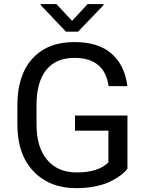

<svg xmlns="http://www.w3.org/2000/svg" viewBox="-20 -931 732 960"><path d="M617.2 -353.5V-87.4Q605.5 -71.8 586.7 -57.1Q567.9 -42.5 537.6 -26.4Q507.3 -10.3 461.2 -0.2Q415 9.8 360.8 9.8Q228 9.8 147.5 -74.5Q66.9 -158.7 66.9 -308.6V-404.8Q66.9 -555.2 142.1 -637.9Q217.3 -720.7 351.1 -720.7Q472.7 -720.7 538.6 -662.1Q604.5 -603.5 616.7 -500.5H522.9Q502.9 -641.6 352.5 -641.6Q259.3 -641.6 210.9 -580.8Q162.6 -520 162.6 -405.8V-308.6Q162.6 -193.8 216.1 -131.3Q269.5 -68.8 363.8 -68.8Q471.7 -68.8 522 -119.1V-277.8H355V-353.5ZM183.6 -905.3V-910.6H262.2L340.3 -826.7L418 -910.6H497.6V-905.3L370.1 -772.5H310.1Z"/></svg>

Font: Bert Sans Medium
Style: Regular
Weight: 500
Designer: Christian Robertson, Adam Twardoch, & Cristiano Sobral
Foundry: Google
Version: Version 12.135;January 10, 2020;FontCreator 12.0.0.2547 64-b